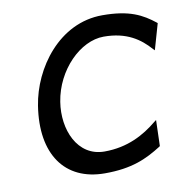

<svg xmlns="http://www.w3.org/2000/svg" viewBox="-71 -659 723 739"><g transform="rotate(-10 290.5 -289.5)"><path d="M72 -290C43 -105 124 11 281 11C387 11 445 -16 505 -54L507 -56L510 -157L502 -151C451 -109 385 -72 294 -72C188 -72 142 -184 159 -290C178 -411 275 -508 367 -508C457 -508 508 -471 546 -428L552 -422L581 -523L579 -525C531 -563 482 -590 376 -590C206 -590 94 -432 72 -290Z"/></g></svg>

Font: Charger Sport
Style: SeBdObl
Weight: 600
Designer: Jasper
Foundry: Cannot Into Space Fonts
Version: Version 1.1